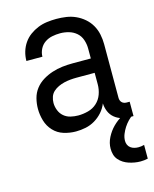

<svg xmlns="http://www.w3.org/2000/svg" viewBox="-113 -604 726 904"><g transform="rotate(-15 250.0 -152.5)"><path d="M202 8Q172 8 143 -1Q114 -10 93.5 -32Q73 -54 64.5 -83Q56 -112 56 -141Q56 -167 62.5 -192Q69 -217 84.5 -237Q100 -257 122 -270.5Q144 -284 168.5 -292Q193 -300 218 -303Q243 -306 269 -306H358V-355Q358 -376 351 -397Q344 -418 328 -432Q312 -446 291 -452Q270 -458 249 -458Q229 -458 209.5 -454Q190 -450 174 -439Q158 -428 149 -410Q140 -392 140 -373H62Q62 -396 68.5 -418Q75 -440 88 -459Q101 -478 119.5 -491.5Q138 -505 159 -513.5Q180 -522 203 -525Q226 -528 249 -528Q273 -528 297 -524.5Q321 -521 343 -511Q365 -501 383.5 -485Q402 -469 414 -448Q426 -427 431 -403Q436 -379 436 -355V-93Q436 -87 438 -81Q440 -75 444.5 -70.5Q449 -66 455 -64Q461 -62 467 -62H482V8H467Q447 8 427 3Q407 -2 391 -15Q375 -28 367 -47Q359 -66 358 -87Q349 -64 332.5 -45.5Q316 -27 295 -14.5Q274 -2 250 3Q226 8 202 8ZM232 -62Q256 -62 280.5 -68.5Q305 -75 323 -91.5Q341 -108 349.5 -131.5Q358 -155 358 -180V-236H269Q254 -236 238.5 -234.5Q223 -233 208.5 -229.5Q194 -226 180 -219.5Q166 -213 155 -203Q144 -193 139 -178.5Q134 -164 134 -149Q134 -131 141 -113Q148 -95 162 -83Q176 -71 194.5 -66.5Q213 -62 232 -62ZM459 223Q445 223 430.5 220.5Q416 218 402.5 213.5Q389 209 377 201.5Q365 194 355.5 183Q346 172 342 158Q338 144 338 129Q338 101 351.5 74.5Q365 48 385 28Q405 8 430 -6.5Q455 -21 482 -30V0Q468 9 456 21.5Q444 34 435 48Q426 62 419.5 78Q413 94 413 111Q413 121 417 130Q421 139 429 145Q437 151 447 153.5Q457 156 467 156Q474 156 481 155Q488 154 495 152V219Q486 221 477 222Q468 223 459 223Z"/></g></svg>

Font: Iosevka Algr
Style: Regular
Weight: 400
Monospace: yes
Designer: Belleve Invis
Foundry: Belleve Invis
Version: Version 26.0.2; ttfautohint (v1.8.3)